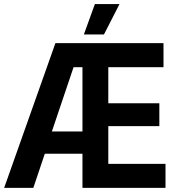

<svg xmlns="http://www.w3.org/2000/svg" viewBox="-23 -909 875 929"><path d="M555.2 -889.2 480 -742.2H382.8L436 -889.2ZM-2.9 0 245.1 -700.2H768.1V-584H501V-409.2H748V-298.8H501V-116.2H777.8V0H376V-165H193.8L138.2 0ZM228 -272.9H376V-584H333Z"/></svg>

Font: Fixel Text SemiBold
Style: Regular
Weight: 600
Width: 4
Designer: AlfaBravo + MacPaw
Foundry: Kyrylo Tkachov, Marchela Mozhyna, Serhii Makarenko, Maria Weinstein, Zakhar Kryvoshyya
Version: Version 1.211